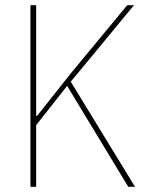

<svg xmlns="http://www.w3.org/2000/svg" viewBox="-20 -718 557 738"><path d="M238 -388 119 -237V0H97V-698H119V-273H123L253 -437L469 -698H495L252 -404L499 0H473Z"/></svg>

Font: IBM Plex Sans Cond Thin
Style: Regular
Weight: 100
Width: 3
Designer: Mike Abbink, Paul van der Laan, Pieter van Rosmalen
Foundry: Bold Monday
Version: Version 1.3